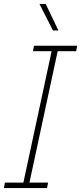

<svg xmlns="http://www.w3.org/2000/svg" viewBox="-34 -963 415 983"><path d="M84 -20 232 -709H263L115 -20ZM-14 0 -9 -28H212L207 0ZM135 -701 140 -729H361L356 -701ZM237 -807 168 -943H200L265 -807Z"/></svg>

Font: Hubot Sans Condensed ExtraLight
Style: Italic
Weight: 200
Width: 3
Italic angle: -12.0243°
Designer: Deni Anggara
Foundry: GitHub, Inc., Subsidiary of Microsoft Corporation
Version: Version 2.000